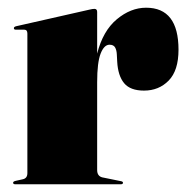

<svg xmlns="http://www.w3.org/2000/svg" viewBox="-20 -478 488 498"><path d="M232 -447V-339Q247 -398 283 -428Q319 -458 359 -458Q443 -458 443 -349Q443 -295 417.5 -269Q392 -243 353.5 -243Q318 -243 302 -262.2Q286 -281.5 284 -318L283 -337Q282.5 -348 278.5 -355Q274.5 -362 264 -362Q250 -362 241 -339Q232 -316 232 -265V-37Q232 -21.5 245 -18L294 -8Q299 -7 299 -4Q299 0 293 0H20Q14 0 14 -4Q14 -7.5 21 -9L39 -13Q51 -15.5 51 -29V-391Q51 -401 43 -401H21Q16 -401 16 -405Q16 -408.5 22 -410L212 -453Q216.5 -454 219.2 -454.5Q222 -455 225 -455Q232 -455 232 -447Z"/></svg>

Font: Fraunces 144pt S000 Black
Style: Regular
Weight: 900
Version: Version 1.000; ttfautohint (v1.8.3)